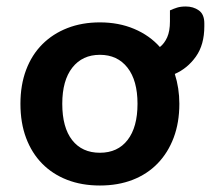

<svg xmlns="http://www.w3.org/2000/svg" viewBox="-20 -557 658 592"><path d="M533 -237Q533 -179 515.5 -132.5Q498 -86 466 -53Q434 -20 389 -2.5Q344 15 288 15Q232 15 187 -2.5Q142 -20 110 -52.5Q78 -85 60.5 -131.5Q43 -178 43 -237Q43 -295 60.5 -341.5Q78 -388 110.5 -420.5Q143 -453 188 -470.5Q233 -488 288 -488Q346 -488 393.5 -468Q441 -448 473 -412Q487 -423 495.5 -442Q504 -461 504 -491V-525Q515 -530 526 -533.5Q537 -537 553 -537Q576 -537 593 -525Q610 -513 610 -485V-476Q610 -419 584 -382.5Q558 -346 519 -329Q533 -285 533 -237ZM288 -388Q234 -388 203 -348.5Q172 -309 172 -237Q172 -164 202.5 -125Q233 -86 288 -86Q343 -86 373.5 -125.5Q404 -165 404 -237Q404 -309 373 -348.5Q342 -388 288 -388Z"/></svg>

Font: Baloo Tammudu 2 SemiBold
Style: Regular
Weight: 600
Designer: Maithili Shingre, Omkar Shende and Ek Type
Foundry: Ek Type
Version: Version 1.640;hotconv 1.0.111;makeotfexe 2.5.65597; ttfautoh